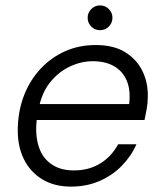

<svg xmlns="http://www.w3.org/2000/svg" viewBox="-20 -680 603 712"><path d="M243 12Q181 12 136 -15.5Q91 -43 67.5 -92Q44 -141 46 -207Q48 -273 70 -328.5Q92 -384 131 -425.5Q170 -467 221.5 -490Q273 -513 335 -513Q402 -513 445 -486Q488 -459 509 -415Q530 -371 528 -317Q528 -299 524 -276Q520 -253 516 -235H102L112 -294H459Q465 -346 450 -381Q435 -416 403 -434.5Q371 -453 324 -453Q280 -453 237.5 -432.5Q195 -412 164.5 -373Q134 -334 123 -275L118 -249Q109 -189 121.5 -143.5Q134 -98 168 -73Q202 -48 254 -48Q310 -48 352 -74Q394 -100 418 -145H486Q466 -100 431 -64.5Q396 -29 348.5 -8.5Q301 12 243 12ZM351 -568Q332 -568 318.5 -581.5Q305 -595 305 -614Q305 -633 318.5 -646.5Q332 -660 351 -660Q370 -660 383.5 -646.5Q397 -633 397 -614Q397 -595 383.5 -581.5Q370 -568 351 -568Z"/></svg>

Font: DM Sans 18pt Light
Style: Italic
Weight: 300
Italic angle: -10°
Designer: Colophon Foundry, Jonny Pinhorn
Foundry: Colophon Foundry
Version: Version 4.004;gftools[0.9.30]